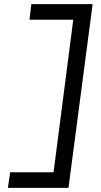

<svg xmlns="http://www.w3.org/2000/svg" viewBox="-20 -781 488 925"><path d="M425 -761V-759H426L310 123V124H18L29 49H238L333 -686H122L131 -761Z"/></svg>

Font: Lily Script One
Style: Regular
Weight: 400
Designer: Julia Petretta
Foundry: Julia Petretta
Version: Version 1.002;PS 001.001;hotconv 1.0.70;makeotf.lib2.5.58329